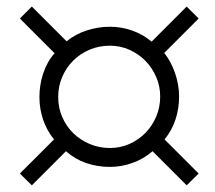

<svg xmlns="http://www.w3.org/2000/svg" viewBox="-20 -720 650 580"><path d="M463.9 -428.2Q463.9 -459.5 451.9 -487.3Q439.9 -515.1 419.4 -536.1Q398.9 -557.1 371.1 -569.6Q343.3 -582 312 -582Q279.3 -582 251 -570.1Q222.7 -558.1 201.4 -537.1Q180.2 -516.1 168 -487.8Q155.8 -459.5 155.8 -426.8Q155.8 -394.5 168 -366.5Q180.2 -338.4 201.4 -317.6Q222.7 -296.9 251.2 -284.9Q279.8 -272.9 312 -272.9Q343.8 -272.9 371.6 -285.4Q399.4 -297.9 419.9 -319.1Q440.4 -340.3 452.1 -368.4Q463.9 -396.5 463.9 -428.2ZM543.9 -160.2 440.9 -263.2Q413.6 -239.7 380.1 -227.8Q346.7 -215.8 312 -215.8Q274.4 -215.8 240.7 -227.3Q207 -238.8 179.2 -263.2L76.2 -160.2L40 -195.8L143.1 -298.8Q121.1 -326.2 110.1 -358.9Q99.1 -391.6 99.1 -426.8Q99.1 -444.3 101.8 -462.2Q104.5 -480 110.1 -497.1Q115.7 -514.2 124.3 -530Q132.8 -545.9 145 -559.1L40 -664.1L76.2 -700.2L181.2 -595.2Q208 -617.2 242.4 -628.2Q276.9 -639.2 312 -639.2Q346.7 -639.2 379.4 -627.7Q412.1 -616.2 438 -594.2L543.9 -700.2L580.1 -664.1L476.1 -560.1Q497.1 -533.7 509 -498.5Q521 -463.4 521 -428.2Q521 -392.6 510.3 -359.4Q499.5 -326.2 477.1 -298.8L580.1 -195.8Z"/></svg>

Font: Charis SIL
Style: Italic
Weight: 400
Italic angle: -11°
Foundry: SIL International
Version: Version 4.112